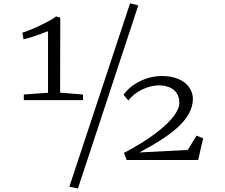

<svg xmlns="http://www.w3.org/2000/svg" viewBox="-20 -938 1322 1126"><path d="M386.7 157.2 437 167.5 791 -906.2 742.7 -918.5ZM119.6 -350.6H466.8V-383.8L332.5 -394.5L333.5 -834.5L309.1 -841.8C286.1 -821.3 169.9 -763.2 110.8 -746.1L118.2 -707C167.5 -719.2 214.8 -737.3 261.7 -754.9V-394L119.6 -383.8ZM707 -41.5 723.1 0.5H1142.1L1171.4 -127L1132.8 -142.6L1081.1 -58.6L797.4 -43.9C974.6 -138.2 1109.9 -233.4 1111.3 -357.4C1111.8 -417 1063 -492.2 927.2 -492.2C827.6 -492.2 737.8 -433.6 704.6 -381.8L732.9 -348.6C772.9 -402.8 851.1 -437.5 911.6 -437.5C978.5 -437.5 1031.7 -405.3 1031.7 -335.4C1031.7 -234.4 827.1 -102.1 707 -41.5Z"/></svg>

Font: Merriweather
Style: Light
Weight: 250
Designer: Eben Sorkin ( eben@eyebytes.com )
Foundry: Sorkin Type Co.
Version: Version 1.003